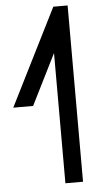

<svg xmlns="http://www.w3.org/2000/svg" viewBox="-81 -813 432 868"><g transform="rotate(-5 135.0 -379.0)"><path d="M76 -362 65 -340H-25L4 -398L184 -757L195 -779H260V-739V-19V21H180V-19V-570Z"/></g></svg>

Font: Nordica Plus
Style: NordicaClassicLight
Weight: 300
Version: Version 1.01